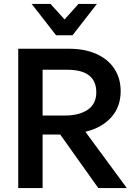

<svg xmlns="http://www.w3.org/2000/svg" viewBox="-20 -949 662 969"><path d="M195 0V-270H284L476 0H620L411 -284Q494 -304 541.5 -357Q589 -410 589 -489Q589 -553 557.5 -601.5Q526 -650 467 -676.5Q408 -703 329 -703H72V0ZM195 -597H319Q466 -597 466 -483Q466 -425 423 -395.5Q380 -366 308 -366H195ZM376 -929 306 -851 235 -929H140L263 -771H346L469 -929Z"/></svg>

Font: Geom Medium
Style: Bold
Weight: 500
Version: Version 1.102